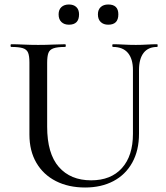

<svg xmlns="http://www.w3.org/2000/svg" viewBox="-20 -822 740 855"><path d="M572 -510Q572 -560 549.5 -586.5Q527 -613 483 -613Q480 -613 480 -619Q480 -625 483 -625Q506 -625 531 -623.5Q556 -622 585 -622Q610 -622 634.5 -623.5Q659 -625 680 -625Q682 -625 682 -619Q682 -613 680 -613Q640 -613 619.5 -586.5Q599 -560 599 -510V-227Q599 -152 569 -98Q539 -44 485 -15.5Q431 13 359 13Q285 13 229 -15.5Q173 -44 142 -97Q111 -150 111 -223V-544Q111 -573 105 -587.5Q99 -602 81.5 -607.5Q64 -613 30 -613Q27 -613 27 -619Q27 -625 30 -625Q55 -625 85 -623.5Q115 -622 150 -622Q186 -622 216.5 -623.5Q247 -625 270 -625Q273 -625 273 -619Q273 -613 270 -613Q236 -613 218.5 -607Q201 -601 195.5 -586Q190 -571 190 -542V-258Q190 -138 242 -78.5Q294 -19 386 -19Q474 -19 523 -73.5Q572 -128 572 -226ZM287 -712Q266 -712 253.5 -724Q241 -736 241 -758Q241 -779 253.5 -790.5Q266 -802 287 -802Q308 -802 320 -790.5Q332 -779 332 -758Q332 -712 287 -712ZM462 -712Q441 -712 428.5 -724Q416 -736 416 -758Q416 -779 428.5 -790.5Q441 -802 462 -802Q507 -802 507 -758Q507 -712 462 -712Z"/></svg>

Font: Cormorant Light Medium
Style: Regular
Weight: 500
Version: Version 4.000